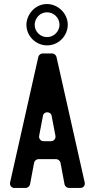

<svg xmlns="http://www.w3.org/2000/svg" viewBox="-20 -932 470 952"><path d="M52 0H107C117 0 127 -8 129 -18L149 -125C151 -135 161 -143 171 -143H258C268 -143 278 -135 280 -125L300 -18C302 -8 312 0 322 0H378C393 0 403 -12 400 -27L260 -650C258 -659 248 -667 239 -667H191C182 -667 172 -659 170 -650L30 -27C27 -12 37 0 52 0ZM174 -258 193 -358C197 -381 232 -381 236 -358L255 -258C257 -244 247 -232 233 -232H196C182 -232 172 -244 174 -258ZM213 -707C275 -707 316 -759 316 -809C316 -867 266 -912 213 -912C152 -912 111 -858 111 -809C111 -751 160 -707 213 -707ZM213 -748C181 -748 152 -774 152 -809C152 -839 176 -871 213 -871C246 -871 275 -845 275 -809C275 -779 250 -748 213 -748Z"/></svg>

Font: DIN Rundschrift
Style: Eng
Weight: 400
Width: 3
Version: Version 1.027